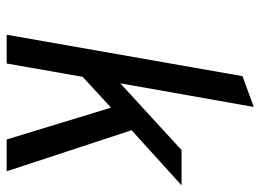

<svg xmlns="http://www.w3.org/2000/svg" viewBox="-120 -642 762 561"><g transform="rotate(90 260.5 -361.0)"><path d="M81 0 202 -689 292 -722 223 -332 418 -511H521L360 -365L480 0H387L294 -305L204 -222L165 0Z"/></g></svg>

Font: Overpass
Style: Italic
Weight: 400
Italic angle: -10°
Designer: Delve Withrington, Dave Bailey, Thomas Jockin
Foundry: Delve Fonts LLC
Version: Version 4.000